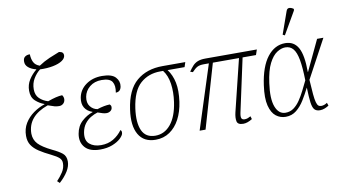

<svg xmlns="http://www.w3.org/2000/svg" viewBox="-93 -1033 2626 1469"><g transform="rotate(-10 1220.5 -299.0)"><path d="M262 208 244 191Q270 164 291 132Q312 100 312 62Q312 38 294.5 21.5Q277 5 234 -16Q182 -41 145.5 -65Q109 -89 89.5 -118.5Q70 -148 70 -191Q70 -246 96 -288.5Q122 -331 163.5 -360.5Q205 -390 251 -405L252 -407Q214 -420 183.5 -448Q153 -476 153 -527Q153 -574 177 -612Q201 -650 237 -679Q199 -688 176 -707.5Q153 -727 154 -755Q154 -780 169.5 -791Q185 -802 207 -801Q208 -766 220.5 -740Q233 -714 267 -702Q307 -729 351 -748Q395 -767 430 -780Q449 -777 456.5 -769.5Q464 -762 464 -750Q464 -726 437.5 -708Q411 -690 365.5 -681Q320 -672 264 -674Q234 -651 212 -614.5Q190 -578 190 -532Q190 -487 216.5 -461Q243 -435 283 -423Q319 -436 346 -442.5Q373 -449 396 -450Q407 -436 407 -418Q406 -397 392.5 -384.5Q379 -372 360 -372Q340 -372 324 -376.5Q308 -381 274 -393Q113 -336 113 -200Q114 -153 144.5 -120.5Q175 -88 249 -52Q298 -29 324.5 -7.5Q351 14 351 56Q351 93 327.5 131.5Q304 170 262 208Z M612 10Q531 10 494.5 -31.5Q458 -73 469 -137Q479 -196 518 -231.5Q557 -267 603 -282V-284Q562 -298 543.5 -329Q525 -360 533 -406Q544 -467 596 -504.5Q648 -542 721 -542Q797 -542 826 -510Q855 -478 848 -438Q841 -398 804 -398Q814 -452 795 -482Q776 -512 713 -512Q657 -512 620 -481.5Q583 -451 575 -406Q567 -360 588.5 -332Q610 -304 644 -298Q700 -316 742 -317Q748 -312 751 -305.5Q754 -299 752 -288Q750 -274 737 -265Q724 -256 708 -256Q691 -256 676.5 -261Q662 -266 640 -273Q613 -265 586 -249Q559 -233 539 -206.5Q519 -180 512 -142Q501 -80 534.5 -51Q568 -22 624 -22Q679 -22 720 -46.5Q761 -71 789 -110Q793 -107 796 -101Q799 -95 797 -83Q794 -66 770.5 -44Q747 -22 706.5 -6Q666 10 612 10Z M1043 10Q951 10 911 -59.5Q871 -129 889 -252Q910 -402 989 -469Q1068 -536 1191 -536H1368L1356 -499H1224Q1258 -454 1270.5 -392.5Q1283 -331 1271 -245Q1260 -169 1230 -112Q1200 -55 1152.5 -22.5Q1105 10 1043 10ZM1046 -21Q1117 -21 1165.5 -80Q1214 -139 1230 -250Q1241 -326 1231.5 -391.5Q1222 -457 1189 -499H1167Q1075 -499 1012 -443Q949 -387 930 -253Q915 -144 943 -82.5Q971 -21 1046 -21Z M1385 0 1544 -495H1505Q1472 -495 1453.5 -485Q1435 -475 1412 -450L1392 -457Q1409 -482 1425 -499.5Q1441 -517 1464 -526.5Q1487 -536 1525 -536H1924L1910 -495H1806L1717 -84Q1710 -52 1715.5 -39Q1721 -26 1740 -26Q1753 -26 1765 -30.5Q1777 -35 1787 -41L1794 -18Q1756 6 1724 6Q1681 6 1675 -21.5Q1669 -49 1679 -91L1778 -495H1575L1431 0Z M2053 10Q2011 10 1978 -15.5Q1945 -41 1930 -99.5Q1915 -158 1929 -257Q1949 -399 2006 -472.5Q2063 -546 2145 -546Q2213 -546 2245.5 -488Q2278 -430 2278 -299H2280L2392 -536H2441L2280 -237Q2284 -167 2288 -124.5Q2292 -82 2298 -61Q2304 -40 2312.5 -32.5Q2321 -25 2335 -25Q2358 -25 2381 -41L2389 -18Q2376 -9 2357.5 -1.5Q2339 6 2320 6Q2292 6 2277.5 -9.5Q2263 -25 2257.5 -66Q2252 -107 2250 -181H2249Q2226 -135 2199 -91Q2172 -47 2136.5 -18.5Q2101 10 2053 10ZM2057 -21Q2093 -21 2120.5 -41Q2148 -61 2170 -93.5Q2192 -126 2211 -164Q2230 -202 2248 -239Q2246 -339 2235 -399.5Q2224 -460 2201 -487Q2178 -514 2140 -514Q2109 -514 2075 -492Q2041 -470 2013.5 -416Q1986 -362 1973 -266Q1956 -146 1980 -83.5Q2004 -21 2057 -21ZM2154 -605 2138 -613 2199 -785Q2206 -807 2224 -805.5Q2242 -804 2257 -792L2255 -780Z"/></g></svg>

Font: Noto Serif SemiCondensed ExtraLight
Style: Italic
Weight: 200
Width: 4
Italic angle: -12°
Designer: Monotype Design Team
Foundry: Monotype Imaging Inc.
Version: Version 2.013